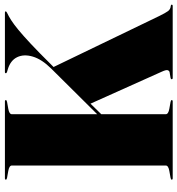

<svg xmlns="http://www.w3.org/2000/svg" viewBox="10 -750 740 801"><g transform="rotate(-90 380.5 -350.0)"><path d="M304 -29Q304 -18 327 -14L355 -9Q363 -7.5 363 -4Q363 0 357 0H37Q31 0 31 -4Q31 -7.5 39 -9L67 -14Q90 -18 90 -29V-671Q90 -682 67 -686L39 -691Q31 -692.5 31 -696Q31 -700 37 -700H357Q363 -700 363 -696Q363 -692.5 355 -691L327 -686Q304 -682 304 -671V-315L495 -507.5Q533 -546 544.2 -583.2Q555.5 -620.5 542 -648.8Q528.5 -677 491 -688L481 -691Q475 -693 475 -696Q475 -700 480 -700H728Q733 -700 733 -696.5Q733 -694 727 -691Q713 -684.5 696.5 -674Q680 -663.5 656.2 -644Q632.5 -624.5 597.5 -591.8Q562.5 -559 511 -507L501 -497L714 -55.5Q726.5 -30 734.2 -19.5Q742 -9 756 -8Q761 -7.5 761 -4Q761 0 755.5 0H455.5Q450 0 450 -4.5Q450 -8 456 -9L479.5 -13Q485 -14 487.5 -20.5Q490 -27 481.5 -45.5L348 -343L304 -298Z"/></g></svg>

Font: Fraunces 144pt Black
Style: Regular
Weight: 900
Version: Version 1.000;[0bf87f6ff]